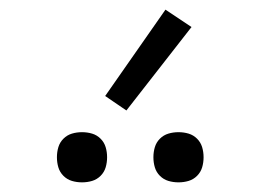

<svg xmlns="http://www.w3.org/2000/svg" viewBox="-20 -1016 540 398"><path d="M350 -638Q339 -638 329 -641Q319 -644 311.5 -651.5Q304 -659 301 -669Q298 -679 298 -690Q298 -701 301 -711Q304 -721 311.5 -728.5Q319 -736 329 -739Q339 -742 350 -742Q361 -742 371 -739Q381 -736 388.5 -728.5Q396 -721 399 -711Q402 -701 402 -690Q402 -679 399 -669Q396 -659 388.5 -651.5Q381 -644 371 -641Q361 -638 350 -638ZM150 -638Q139 -638 129 -641Q119 -644 111.5 -651.5Q104 -659 101 -669Q98 -679 98 -690Q98 -701 101 -711Q104 -721 111.5 -728.5Q119 -736 129 -739Q139 -742 150 -742Q161 -742 171 -739Q181 -736 188.5 -728.5Q196 -721 199 -711Q202 -701 202 -690Q202 -679 199 -669Q196 -659 188.5 -651.5Q181 -644 171 -641Q161 -638 150 -638ZM242 -787 198 -817 323 -996 377 -960Z"/></svg>

Font: Iosevka Term Light
Style: Regular
Weight: 300
Monospace: yes
Designer: Belleve Invis
Foundry: Belleve Invis
Version: Version 9.0.1; ttfautohint (v1.8.3)